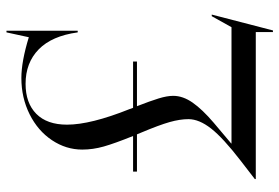

<svg xmlns="http://www.w3.org/2000/svg" viewBox="-155 -655 863 593"><g transform="rotate(-90 276.5 -358.5)"><path d="M474 0H20V-3L77 -47Q147 -101 176 -138Q205 -175 205 -208Q205 -234 196 -266Q187 -298 163 -355L158 -367H43V-379H153Q130 -436 120.5 -469.5Q111 -503 111 -536Q111 -586 140 -629.5Q169 -673 220 -698.5Q271 -724 332 -724Q383 -724 458 -701L473 -770H478V-550H473Q462 -630 420.5 -670.5Q379 -711 314 -711Q255 -711 221.5 -678Q188 -645 188 -583Q188 -510 236 -390L240 -379H383V-367H245Q261 -326 269 -300Q277 -274 277 -255Q277 -225 256 -195Q235 -165 194 -130L130 -76V-75H489L523 -136H528L479 53H474Z"/></g></svg>

Font: Nyght Serif Light
Style: Regular
Weight: 300
Designer: Maksym Kobuzan
Version: Version 0.410